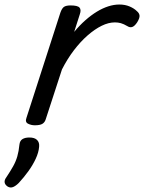

<svg xmlns="http://www.w3.org/2000/svg" viewBox="-98 -539 637 849"><path d="M56 15Q40 15 26 8Q12 1 19 -18L169 -483Q176 -503 185.5 -509Q195 -515 214 -515Q245 -515 253.5 -505.5Q262 -496 255 -476L230 -398Q254 -427 279.5 -449.5Q305 -472 330.5 -487.5Q356 -503 381 -511Q406 -519 430 -519Q455 -519 475 -510.5Q495 -502 507 -490Q518 -481 519 -470Q520 -459 509 -441Q498 -424 487.5 -420Q477 -416 466 -423Q449 -433 436.5 -436.5Q424 -440 410 -440Q382 -440 351.5 -425Q321 -410 289.5 -382.5Q258 -355 229 -317Q200 -279 176 -232L104 -11Q100 2 89.5 8.5Q79 15 56 15ZM-64 286Q-76 278 -77.5 267.5Q-79 257 -70 245Q-52 218 -40 196.5Q-28 175 -21.5 152.5Q-15 130 -12 100Q-10 83 1.5 76Q13 69 32 69Q55 69 66 80Q77 91 75 110Q73 135 60 163Q47 191 27.5 218Q8 245 -15 270Q-28 283 -40 288Q-52 293 -64 286Z"/></svg>

Font: Playwrite MX
Style: Regular
Weight: 400
Designer: Veronika Burian, José Scaglione
Foundry: TypeTogether
Version: Version 1.002